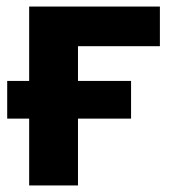

<svg xmlns="http://www.w3.org/2000/svg" viewBox="-20 -566 531 586"><path d="M468 -546V-425H218V-319H380V-204H218V0H69V-204H2V-319H69V-546Z"/></svg>

Font: Noto IKEA Latin
Style: Bold
Weight: 700
Designer: Monotype Design Team
Foundry: Monotype Imaging Inc.
Version: Version 1.0